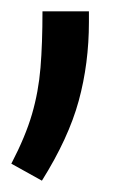

<svg xmlns="http://www.w3.org/2000/svg" viewBox="-20 -111 232 339"><path d="M137 -91V-72Q137 1 119 67Q101 133 54 208L0 178Q25 130 36.5 90.5Q48 51 51.5 8.5Q55 -34 55 -91Z"/></svg>

Font: Inria Sans
Style: Regular
Weight: 400
Designer: Black Foundry Team
Foundry: Black Foundry
Version: Version 1.2; ttfautohint (v1.8.3)